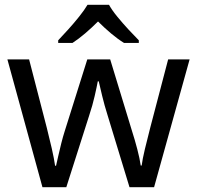

<svg xmlns="http://www.w3.org/2000/svg" viewBox="-20 -786 826 805"><path d="M431 -303Q418 -344 408.5 -383.5Q399 -423 394 -445H390Q386 -423 377 -383.5Q368 -344 354 -302L258 -1H158L11 -537H102L176 -251Q187 -208 197 -164Q207 -120 211 -91H215Q219 -108 224.5 -133Q230 -158 237 -185.5Q244 -213 251 -235L346 -537H442L534 -235Q545 -201 555.5 -161Q566 -121 570 -92H574Q577 -117 587.5 -161Q598 -205 610 -251L685 -537H775L626 -1H523ZM437 -766Q449 -744 471.5 -716.5Q494 -689 518.5 -662.5Q543 -636 562 -617V-606H500Q474 -622 446 -645.5Q418 -669 391 -696Q364 -669 337 -646Q310 -623 284 -606H224V-617Q243 -637 266.5 -663Q290 -689 312 -716.5Q334 -744 347 -766Z"/></svg>

Font: Noto Sans Elymaic
Style: Regular
Weight: 400
Designer: Morgane Pierson
Foundry: Google LLC
Version: Version 1.002; ttfautohint (v1.8.4.7-5d5b)